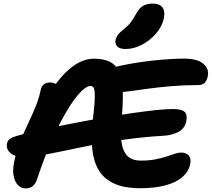

<svg xmlns="http://www.w3.org/2000/svg" viewBox="-20 -1036 1173 1064"><path d="M119.2 8Q98 8 80.7 -8.9Q63.4 -25.8 56.2 -57.8Q49 -89.8 57.8 -135.8Q69.6 -195 90.4 -247.6Q111.2 -300.2 134.6 -349.1Q158 -398 177.2 -445Q196.4 -492 206 -539.2Q209.8 -557.6 222.7 -568.3Q235.6 -579 258 -579Q278 -579 293.7 -567.9Q309.4 -556.8 329 -533.2L254.2 -517.4Q311.4 -612 374.5 -661.4Q437.6 -710.8 499.8 -710.8Q558.6 -710.8 593.5 -691Q628.4 -671.2 643.9 -629.3Q659.4 -587.4 660.6 -521.6Q661.8 -455.8 653 -362.8Q646.8 -297.6 653.3 -248.7Q659.8 -199.8 685 -172.9Q710.2 -146 761.6 -146Q805.4 -146 840.3 -152.7Q875.2 -159.4 901.9 -168.3Q928.6 -177.2 948.7 -183.9Q968.8 -190.6 982.4 -190.6Q1013.4 -190.6 1026.8 -173.4Q1040.2 -156.2 1034.2 -127.4Q1026.2 -86.4 992.4 -56.2Q958.6 -26 899.6 -9.5Q840.6 7 757.8 7Q667.6 7 610.9 -19.5Q554.2 -46 526 -94.9Q497.8 -143.8 491.1 -211.6Q484.4 -279.4 493.4 -362.2Q501.4 -428 503.9 -467.5Q506.4 -507 504.6 -526.5Q502.8 -546 497 -552.7Q491.2 -559.4 481.6 -559.4Q458.8 -559.4 424.8 -524.1Q390.8 -488.8 350.8 -422Q310.8 -355.2 268.9 -261.2Q227 -167.2 188 -50.6Q178.8 -19.6 162.5 -5.4Q146.2 8.8 119.2 8ZM107.2 -165.8Q80.6 -165.8 58.7 -175.1Q36.8 -184.4 25.7 -201.6Q14.6 -218.8 19 -241.6Q21.8 -257.4 36.5 -267.6Q51.2 -277.8 96.2 -289.2Q158.8 -305.2 234.9 -321.8Q311 -338.4 393.1 -354.3Q475.2 -370.2 556.5 -384.2Q637.8 -398.2 711.1 -408.9Q784.4 -419.6 843.2 -425.7Q902 -431.8 938.2 -431.8Q986 -431.8 1002.8 -416.4Q1019.6 -401 1012.6 -365.8Q1003.6 -323 968.7 -305Q933.8 -287 892.2 -284.2Q775.4 -277.2 674.4 -263Q573.4 -248.8 487.7 -231.6Q402 -214.4 331.7 -199.5Q261.4 -184.6 205.3 -174.8Q149.2 -165 107.2 -165.8ZM636.2 -524.8Q579.8 -524.8 555.6 -549.4Q531.4 -574 537.6 -607.6Q541.2 -625.2 551.2 -637.8Q561.2 -650.4 587.8 -657.4Q643.6 -672.4 702.1 -682.6Q760.6 -692.8 816.3 -699.2Q872 -705.6 919.6 -708.4Q967.2 -711.2 1000.6 -711.2Q1073 -711.2 1106.4 -683.1Q1139.8 -655 1131.4 -614.2Q1128.2 -593.2 1115.9 -578.9Q1103.6 -564.6 1079 -564.6Q1000.6 -564.6 930.4 -558.6Q860.2 -552.6 801.8 -544.7Q743.4 -536.8 701.2 -530.8Q659 -524.8 636.2 -524.8ZM676 -764.4Q643.4 -764.4 629.8 -778.6Q616.2 -792.8 620.6 -815Q624.4 -831.4 634.6 -844.5Q644.8 -857.6 664 -872.6Q689.6 -892.6 703.9 -911.5Q718.2 -930.4 733.6 -958.4Q752 -992.6 774.5 -1004.4Q797 -1016.2 825 -1016.2Q863.2 -1016.2 879.5 -995.8Q895.8 -975.4 888.6 -936.4Q879 -890.2 845.4 -851Q811.8 -811.8 766.7 -788.1Q721.6 -764.4 676 -764.4Z"/></svg>

Font: Shantell Sans Light
Style: Italic
Weight: 300
Italic angle: -11°
Designer: Stephen Nixon, Anya Danilova, Shantell Martin
Foundry: Arrow Type
Version: Version 1.008;[ac192a2d6]